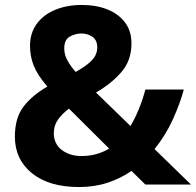

<svg xmlns="http://www.w3.org/2000/svg" viewBox="-20 -744 790 774"><path d="M310 -724Q368 -724 413 -706Q458 -688 484 -653.5Q510 -619 510 -569Q510 -500 469 -453Q428 -406 367 -371L506 -236Q526 -270 541 -307.5Q556 -345 566 -383H721Q706 -327 677 -263Q648 -199 603 -143L750 0H566L510 -55Q467 -25 414 -7.5Q361 10 299 10Q177 10 108.5 -46Q40 -102 40 -193Q40 -269 75 -314.5Q110 -360 171 -395Q132 -440 116.5 -478Q101 -516 101 -559Q101 -610 127.5 -647Q154 -684 201.5 -704Q249 -724 310 -724ZM309 -609Q284 -609 261.5 -596.5Q239 -584 239 -549Q239 -524 251.5 -501Q264 -478 285 -454Q327 -477 349.5 -500Q372 -523 372 -553Q372 -583 352 -596Q332 -609 309 -609ZM258 -306Q230 -285 213.5 -261.5Q197 -238 197 -207Q197 -164 229 -139.5Q261 -115 309 -115Q341 -115 369 -123Q397 -131 420 -145Z"/></svg>

Font: Noto Sans Ethiopic
Style: Bold
Weight: 700
Designer: Monotype Design Team
Foundry: Monotype Imaging Inc.
Version: Version 2.102; ttfautohint (v1.8.4.7-5d5b)